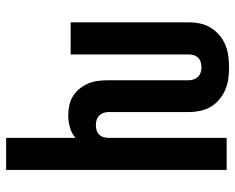

<svg xmlns="http://www.w3.org/2000/svg" viewBox="-92 -684 783 640"><g transform="rotate(-90 300.0 -363.5)"><path d="M396 8Q377 8 358 5.5Q339 3 321.5 -4.5Q304 -12 289 -24.5Q274 -37 264.5 -53Q255 -69 251 -88Q247 -107 247 -126V-394Q247 -403 244 -411Q241 -419 235 -425Q229 -431 220.5 -433.5Q212 -436 204 -436Q195 -436 186.5 -433.5Q178 -431 172 -425Q166 -419 163.5 -411Q161 -403 161 -394V0H54V-735H161V-504Q176 -517 196 -522.5Q216 -528 236 -528Q253 -528 269.5 -524.5Q286 -521 300.5 -512Q315 -503 325.5 -489.5Q336 -476 342.5 -460.5Q349 -445 351 -428Q353 -411 353 -394V-126Q353 -117 356 -109Q359 -101 365 -95Q371 -89 379.5 -86.5Q388 -84 396 -84Q405 -84 413.5 -86.5Q422 -89 428 -95Q434 -101 436.5 -109Q439 -117 439 -126V-520H546V-126Q546 -107 542 -88Q538 -69 528 -53Q518 -37 503.5 -24.5Q489 -12 471 -4.5Q453 3 434 5.5Q415 8 396 8Z"/></g></svg>

Font: Zed Mono Semibold Extended
Style: Regular
Weight: 600
Width: 7
Monospace: yes
Designer: Belleve Invis
Foundry: Belleve Invis
Version: Version 1.0.0; ttfautohint (v1.8.4)